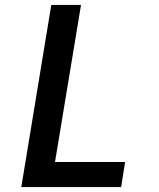

<svg xmlns="http://www.w3.org/2000/svg" viewBox="-20 -755 640 775"><path d="M66 0 187 -735H307L202 -101H485L469 0Z"/></svg>

Font: Iosevka Custom Oblique
Style: Bold
Weight: 700
Italic angle: -9°
Monospace: yes
Designer: Belleve Invis
Foundry: Belleve Invis
Version: Version 30.1.2; ttfautohint (v1.8.4)